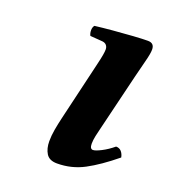

<svg xmlns="http://www.w3.org/2000/svg" viewBox="-92 -505 519 585"><g transform="rotate(20 167.5 -213.0)"><path d="M290 -320 245 -134Q242 -123 239 -108.5Q236 -94 236 -83Q236 -66 246 -66Q254 -66 272.5 -75.5Q291 -85 309 -100Q320 -100 326.5 -92.5Q333 -85 335 -74Q285 -33 244.5 -11.5Q204 10 157 10Q132 10 122 -6Q112 -22 112 -46Q112 -64 115.5 -84Q119 -104 124 -125L169 -316Q174 -337 176 -348.5Q178 -360 178 -367Q178 -375 173.5 -380.5Q169 -386 160 -387L120 -390Q116 -397 116 -407Q116 -417 121 -423Q145 -426 178.5 -429Q212 -432 243 -434Q274 -436 290 -436Q311 -436 311 -415Q311 -402 304 -375.5Q297 -349 290 -320Z"/></g></svg>

Font: Libertinus Serif SemiBold
Style: Italic
Weight: 600
Italic angle: -11.5°
Designer: Philipp H. Poll, Khaled Hosny
Foundry: Caleb Maclennan
Version: Version 7.051;RELEASE